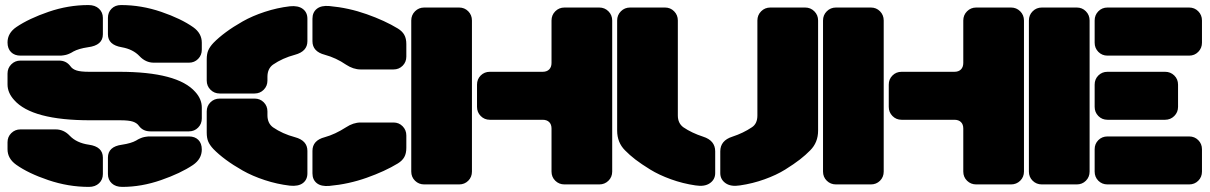

<svg xmlns="http://www.w3.org/2000/svg" viewBox="-20 -730 4788 760"><path d="M270 -525.9Q269.5 -525.4 265.6 -523.2Q261.7 -521 260.7 -520.5Q259.8 -520 256.1 -518.3Q252.4 -516.6 250.5 -515.9Q248.5 -515.1 244.9 -513.9Q241.2 -512.7 238.3 -512.2Q235.4 -511.7 231.4 -511Q227.5 -510.3 223.1 -510Q218.8 -509.8 213.9 -509.8H61Q37.6 -509.8 23.7 -523.7Q9.8 -537.6 9.8 -562Q9.8 -599.1 44.9 -623Q94.7 -656.7 172.4 -683.3Q250 -710 330.1 -710Q356.4 -710 371.8 -695.6Q387.2 -681.2 387.2 -659.2V-594.2Q387.2 -550.3 328.1 -543Q291.5 -537.6 270 -525.9ZM461.9 -543Q407.2 -552.2 407.2 -594.2V-659.2Q407.2 -681.2 421.6 -695.6Q436 -710 459 -710Q539.6 -710 618.2 -683.1Q696.8 -656.2 745.1 -622.1Q778.8 -598.1 778.8 -561V-533.2Q778.8 -511.7 764.2 -496.8Q749.5 -481.9 728 -481.9H588.9Q556.6 -481.9 532.2 -507.8Q506.3 -535.2 461.9 -543ZM9.8 -396V-439Q9.8 -460.4 24.7 -475.3Q39.6 -490.2 61 -490.2H213.9Q242.2 -490.2 258.8 -467.8Q266.6 -456.5 282.7 -451.2Q298.8 -445.8 333 -445.8H451.2Q683.1 -445.8 752.9 -366.2Q778.8 -337.9 778.8 -304.2V-261.2Q778.8 -239.7 764.2 -224.9Q749.5 -210 728 -210H575.2Q545.9 -210 529.8 -231.9Q522 -243.2 506.1 -248.5Q490.2 -253.9 456.1 -253.9H337.9Q106.4 -253.9 36.1 -334Q9.8 -362.8 9.8 -396ZM332 -157.2Q387.2 -149.4 387.2 -106V-41Q387.2 -19 372.1 -4.6Q356.9 9.8 332 9.8Q250.5 9.8 171.1 -17.1Q91.8 -43.9 43.9 -78.1Q9.8 -102.5 9.8 -139.2V-167Q9.8 -188.5 24.7 -203.1Q39.6 -217.8 61 -217.8H200.2Q232.4 -217.8 255.9 -192.9Q283.2 -164.1 332 -157.2ZM519 -173.8Q519.5 -174.3 523.4 -176.5Q527.3 -178.7 528.3 -179.2Q529.3 -179.7 533 -181.4Q536.6 -183.1 538.6 -183.8Q540.5 -184.6 544.2 -185.8Q547.9 -187 550.8 -187.5Q553.7 -188 557.6 -188.7Q561.5 -189.5 565.9 -189.7Q570.3 -189.9 575.2 -189.9H728Q751.5 -189.9 765.1 -176.3Q778.8 -162.6 778.8 -138.2Q778.8 -101.1 744.1 -77.1Q694.8 -43.9 617.4 -17.1Q540 9.8 463.9 9.8Q437.5 9.8 422.4 -4.4Q407.2 -18.6 407.2 -41V-106Q407.2 -149.9 462.9 -157.2Q499 -162.6 519 -173.8Z M1265.6 -513.2Q1216.8 -525.9 1216.8 -566.9V-655.8Q1216.8 -681.2 1234.1 -695.1Q1251.5 -709 1283.7 -706.1Q1359.9 -699.2 1431.6 -673.8Q1503.4 -648.4 1554.7 -617.2Q1572.3 -606.4 1580.3 -592Q1588.4 -577.6 1588.4 -555.2V-505.9Q1588.4 -484.4 1573.7 -469.7Q1559.1 -455.1 1537.6 -455.1H1407.7Q1378.4 -455.1 1349.6 -474.1Q1310.5 -501 1265.6 -513.2ZM1038.6 -425.8V-411.1Q1038.6 -389.6 1023.9 -374.8Q1009.3 -359.9 987.8 -359.9H849.6Q828.1 -359.9 813.2 -374.8Q798.3 -389.6 798.3 -411.1V-495.1Q798.3 -516.6 804.4 -530.8Q810.5 -544.9 824.7 -560.1Q845.2 -581.1 873.8 -602.3Q902.3 -623.5 940.7 -645.3Q979 -667 1028.1 -683.1Q1077.1 -699.2 1127.4 -705.1Q1160.2 -708.5 1178.5 -694.8Q1196.8 -681.2 1196.8 -655.8V-566.9Q1196.8 -526.4 1147.5 -513.2Q1098.1 -500 1060.5 -474.1Q1038.6 -458 1038.6 -425.8ZM1038.6 -289.1V-273.9Q1038.6 -242.2 1060.5 -226.1Q1098.1 -200.2 1147.5 -187Q1196.8 -173.8 1196.8 -132.8V-43.9Q1196.8 -18.6 1178.7 -5.1Q1160.6 8.3 1127.4 4.9Q1077.1 -1 1028.1 -17.1Q979 -33.2 940.7 -54.9Q902.3 -76.7 873.8 -97.9Q845.2 -119.1 824.7 -140.1Q810.5 -155.3 804.4 -169.4Q798.3 -183.6 798.3 -205.1V-289.1Q798.3 -310.5 813.2 -325.2Q828.1 -339.8 849.6 -339.8H987.8Q1009.3 -339.8 1023.9 -325.2Q1038.6 -310.5 1038.6 -289.1ZM1265.6 -187Q1306.2 -198.2 1349.6 -226.1Q1378.4 -245.1 1407.7 -245.1H1537.6Q1559.1 -245.1 1573.7 -230.2Q1588.4 -215.3 1588.4 -193.8V-145Q1588.4 -122.6 1580.3 -108.2Q1572.3 -93.8 1554.7 -83Q1503.4 -51.8 1431.6 -26.4Q1359.9 -1 1283.7 5.9Q1251.5 8.8 1234.1 -4.9Q1216.8 -18.6 1216.8 -43.9V-132.8Q1216.8 -174.3 1265.6 -187Z M1848.1 -648.9V-50.8Q1848.1 -29.3 1833.5 -14.6Q1818.8 0 1797.4 0H1659.2Q1637.7 0 1622.8 -14.6Q1607.9 -29.3 1607.9 -50.8V-648.9Q1607.9 -670.4 1622.8 -685.3Q1637.7 -700.2 1659.2 -700.2H1797.4Q1818.8 -700.2 1833.5 -685.3Q1848.1 -670.4 1848.1 -648.9ZM1918.9 -445.8H2127.9Q2144.5 -445.8 2153.8 -455.1Q2163.1 -464.4 2163.1 -481V-648.9Q2163.1 -670.4 2178 -685.3Q2192.9 -700.2 2214.4 -700.2H2352.1Q2373.5 -700.2 2388.4 -685.3Q2403.3 -670.4 2403.3 -648.9V-50.8Q2403.3 -29.3 2388.4 -14.6Q2373.5 0 2352.1 0H2214.4Q2192.9 0 2178 -14.6Q2163.1 -29.3 2163.1 -50.8V-221.2Q2163.1 -237.8 2153.8 -246.8Q2144.5 -255.9 2127.9 -255.9H1918.9Q1897.5 -255.9 1882.8 -270.8Q1868.2 -285.6 1868.2 -307.1V-395Q1868.2 -416.5 1882.8 -431.2Q1897.5 -445.8 1918.9 -445.8Z M2454.1 -134.8Q2422.9 -166 2422.9 -212.9V-648.9Q2422.9 -670.4 2437.7 -685.3Q2452.6 -700.2 2474.1 -700.2H2612.3Q2633.8 -700.2 2648.4 -685.3Q2663.1 -670.4 2663.1 -648.9V-272.9Q2663.1 -242.2 2685.1 -226.1Q2718.3 -203.6 2763.2 -189Q2811 -173.8 2811 -130.9V-44.9Q2811 -19.5 2790 -4.9Q2769 9.8 2732.9 3.9Q2682.6 -3.4 2635.5 -20.5Q2588.4 -37.6 2553.5 -59.1Q2518.6 -80.6 2495.1 -98.6Q2471.7 -116.7 2454.1 -134.8ZM3187 -134.8Q3169.4 -116.7 3146.2 -98.6Q3123 -80.6 3088.1 -58.8Q3053.2 -37.1 3006.3 -20.3Q2959.5 -3.4 2909.2 3.9Q2873 9.8 2852.1 -4.9Q2831.1 -19.5 2831.1 -44.9V-130.9Q2831.1 -173.8 2878.9 -189Q2921.9 -203.1 2956.1 -226.1Q2978 -240.2 2978 -272.9V-648.9Q2978 -670.4 2992.9 -685.3Q3007.8 -700.2 3029.3 -700.2H3167Q3188.5 -700.2 3203.4 -685.3Q3218.3 -670.4 3218.3 -648.9V-212.9Q3218.3 -166 3187 -134.8Z M3478 -648.9V-50.8Q3478 -29.3 3463.4 -14.6Q3448.7 0 3427.2 0H3289.1Q3267.6 0 3252.7 -14.6Q3237.8 -29.3 3237.8 -50.8V-648.9Q3237.8 -670.4 3252.7 -685.3Q3267.6 -700.2 3289.1 -700.2H3427.2Q3448.7 -700.2 3463.4 -685.3Q3478 -670.4 3478 -648.9ZM3548.8 -445.8H3757.8Q3774.4 -445.8 3783.7 -455.1Q3793 -464.4 3793 -481V-648.9Q3793 -670.4 3807.9 -685.3Q3822.8 -700.2 3844.2 -700.2H3981.9Q4003.4 -700.2 4018.3 -685.3Q4033.2 -670.4 4033.2 -648.9V-50.8Q4033.2 -29.3 4018.3 -14.6Q4003.4 0 3981.9 0H3844.2Q3822.8 0 3807.9 -14.6Q3793 -29.3 3793 -50.8V-221.2Q3793 -237.8 3783.7 -246.8Q3774.4 -255.9 3757.8 -255.9H3548.8Q3527.3 -255.9 3512.7 -270.8Q3498 -285.6 3498 -307.1V-395Q3498 -416.5 3512.7 -431.2Q3527.3 -445.8 3548.8 -445.8Z M4242.2 0H4104Q4082.5 0 4067.6 -14.6Q4052.7 -29.3 4052.7 -50.8V-648.9Q4052.7 -670.4 4067.6 -685.3Q4082.5 -700.2 4104 -700.2H4242.2Q4263.7 -700.2 4278.3 -685.3Q4293 -670.4 4293 -648.9V-50.8Q4293 -29.3 4278.3 -14.6Q4263.7 0 4242.2 0ZM4687 -509.8H4363.8Q4342.3 -509.8 4327.6 -524.7Q4313 -539.6 4313 -561V-648.9Q4313 -670.4 4327.6 -685.3Q4342.3 -700.2 4363.8 -700.2H4687Q4708.5 -700.2 4723.1 -685.3Q4737.8 -670.4 4737.8 -648.9V-561Q4737.8 -539.6 4723.1 -524.7Q4708.5 -509.8 4687 -509.8ZM4591.8 -255.9H4363.8Q4342.3 -255.9 4327.6 -270.8Q4313 -285.6 4313 -307.1V-395Q4313 -416.5 4327.6 -431.2Q4342.3 -445.8 4363.8 -445.8H4591.8Q4613.3 -445.8 4628.2 -431.2Q4643.1 -416.5 4643.1 -395V-307.1Q4643.1 -285.6 4628.2 -270.8Q4613.3 -255.9 4591.8 -255.9ZM4687 0H4363.8Q4342.3 0 4327.6 -14.6Q4313 -29.3 4313 -50.8V-139.2Q4313 -160.6 4327.6 -175.3Q4342.3 -189.9 4363.8 -189.9H4687Q4708.5 -189.9 4723.1 -175.3Q4737.8 -160.6 4737.8 -139.2V-50.8Q4737.8 -29.3 4723.1 -14.6Q4708.5 0 4687 0Z"/></svg>

Font: Nastup Soft
Style: Regular
Weight: 400
Designer: Maksym Kobuzan
Foundry: Zakznak
Version: Version 1.020;hotconv 1.0.109;makeotfexe 2.5.65596